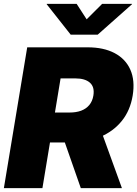

<svg xmlns="http://www.w3.org/2000/svg" viewBox="-20 -972 710 992"><path d="M0 0 120.6 -727.5H432.6Q515.6 -727.5 572.3 -697.5Q628.9 -667.5 653.6 -611.6Q678.2 -555.7 665.5 -478Q652.8 -400.9 608.9 -346.7Q564.9 -292.5 496.6 -264.2Q428.2 -235.8 342.8 -235.8H159.7L185.5 -390.6H339.8Q373.5 -390.6 399.2 -400.1Q424.8 -409.7 441.2 -429.2Q457.5 -448.7 462.4 -478Q469.7 -522.5 444.6 -544.7Q419.4 -566.9 369.6 -566.9H293L199.2 0ZM397.5 0 281.2 -332.5H489.3L609.9 0ZM376 -952.1 427.7 -872.1 507.8 -952.1H662.1V-950.2L484.9 -793H345.2L221.2 -950.2L221.7 -952.1Z"/></svg>

Font: Inter 20pt Black
Style: Italic
Weight: 900
Italic angle: -9.3988°
Version: Version 4.001;git-66647c0bb